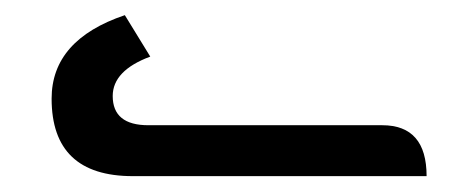

<svg xmlns="http://www.w3.org/2000/svg" viewBox="-20 -729 599 247"><path d="M528.8 -502.4H150.9Q46.4 -502.4 46.4 -602.1Q46.4 -677.7 140.6 -709.5L173.3 -656.2Q125 -638.2 125 -605.5Q125 -567.9 170.9 -567.9H471.7Q528.8 -567.9 528.8 -502.4Z"/></svg>

Font: Bainsley
Style: Regular
Weight: 400
Designer: Paul James MIller
Foundry: High-Logic / Made with FontCreator
Version: Version 1.411;March 28, 2021;FontCreator 13.0.0.2683 64-bit